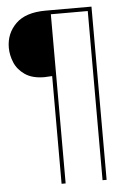

<svg xmlns="http://www.w3.org/2000/svg" viewBox="-58 -786 673 943"><g transform="rotate(-5 278.5 -315.0)"><path d="M169 -417Q109 -417 73 -442Q37 -467 22 -503.5Q7 -540 7 -576Q7 -646 55.5 -694Q104 -742 203 -742H429V112H409V-722H227V112H207V-419Q179 -417 169 -417Z"/></g></svg>

Font: Gontserrat Thin
Style: Regular
Weight: 250
Designer: Julieta Ulanovsky
Foundry: Julieta Ulanovsky
Version: Version 6.001